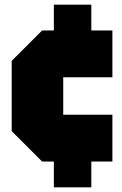

<svg xmlns="http://www.w3.org/2000/svg" viewBox="-20 -760 520 820"><path d="M30 -200V-500L160 -630H210V-740H370V-630H460V-430H250V-270H460V-70H370V40H210V-70H160Z"/></svg>

Font: Tektur SemiCondensed Black
Style: Regular
Weight: 900
Width: 4
Designer: Adam Jagosz
Foundry: Adam Jagosz
Version: Version 1.005;gftools[0.9.30]